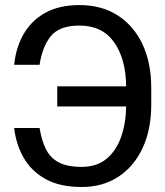

<svg xmlns="http://www.w3.org/2000/svg" viewBox="-20 -742 665 772"><path d="M36.9 -227.3H139.2Q147 -178.3 164.1 -143.3Q181.1 -108.3 215.2 -89.7Q249.3 -71 308.2 -71Q369.7 -71 408.9 -104Q448.2 -137.1 467.2 -192.1Q486.2 -247.2 487.2 -313.9H210.2V-394.9H487.2Q486.2 -505.3 438.7 -572.3Q391.3 -639.2 299.7 -639.2Q218.8 -639.2 184.3 -596.6Q149.9 -554 139.2 -481.5H36.9Q44 -551.1 75.1 -605.3Q106.2 -659.4 162.1 -690.5Q218 -721.6 299.7 -721.6Q388.5 -721.6 453.1 -680.2Q517.8 -638.8 552.9 -564.1Q588.1 -489.3 588.1 -389.2V-321Q588.1 -220.9 553.3 -146.5Q518.5 -72.1 455.6 -31.1Q392.8 9.9 308.2 9.9Q221.6 9.9 164.2 -21.5Q106.9 -52.9 75.8 -106.7Q44.7 -160.5 36.9 -227.3Z"/></svg>

Font: Interface
Style: Regular
Weight: 400
Designer: Rasmus Andersson
Foundry: rsms
Version: Version 1.8